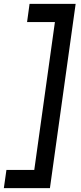

<svg xmlns="http://www.w3.org/2000/svg" viewBox="-61 -800 423 1000"><path d="M-41 180 -27.5 85H117.5L225 -685H80L93 -780H333L199 180Z"/></svg>

Font: Mohave Light Medium
Style: Italic
Weight: 500
Italic angle: -8°
Version: Version 2.003